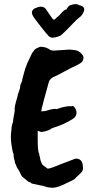

<svg xmlns="http://www.w3.org/2000/svg" viewBox="-20 -861 441 922"><path d="M229 -680Q215 -684 210 -692Q202 -700 177 -732Q138 -782 138 -785Q129 -802 136.5 -811.5Q144 -821 153 -823Q187 -838 202 -815Q204 -812 206.5 -808Q209 -804 212 -800Q225 -782 230 -774Q239 -759 250 -775Q263 -784 275 -798.5Q287 -813 299 -816Q311 -837 321 -837Q345 -844 352 -840Q359 -836 368 -834Q393 -826 380 -800Q375 -789 367 -782Q351 -770 332 -750Q273 -688 266 -688Q245 -680 229 -680ZM161 -233V-193Q161 -131 168 -124Q167 -123 173 -100Q173 -92 181 -75Q181 -70 209 -51Q221 -51 268 -71L339 -98Q352 -102 363.5 -94.5Q375 -87 377.5 -68.5Q380 -50 376.5 -42Q373 -34 359.5 -22Q346 -10 342 -5Q338 0 327 5.5Q316 11 302.5 17Q289 23 284 26Q245 44 224 40Q211 40 197.5 35Q184 30 182.5 30.5Q181 31 174.5 29.5Q168 28 162 26.5Q156 25 131 20Q131 16 117 12L90 -10Q83 -14 75 -35L66 -50Q62 -53 55 -73Q51 -78 50 -91Q45 -102 45 -122Q41 -127 36 -160Q29 -203 35 -237Q35 -256 42 -274Q43 -282 44 -290Q49 -316 51 -330Q47 -344 64 -397Q64 -405 70.5 -420.5Q77 -436 78 -453L86 -472Q86 -480 101 -531Q109 -550 109 -553L134 -606L146 -622Q153 -629 167 -634Q173 -639 199 -633Q215 -627 221 -621Q228 -618 238 -618L315 -623Q344 -621 354 -616.5Q364 -612 373.5 -601Q383 -590 380.5 -579Q378 -568 372 -562Q359 -551 324 -536Q263 -503 258 -501L234 -490Q219 -480 215 -469Q184 -357 181.5 -344.5Q179 -332 178.5 -329.5Q178 -327 178 -326L198 -328Q242 -342 250 -337Q254 -337 261 -340Q298 -353 326 -351Q331 -354 337 -347Q343 -340 346 -330Q352 -305 331 -291Q289 -263 231 -246Q212 -231 178 -227Z"/></svg>

Font: Caveat Brush
Style: Regular
Weight: 400
Designer: Pablo Impallari
Foundry: Creative Lab NY
Version: Version 1.096; ttfautohint (v1.3)